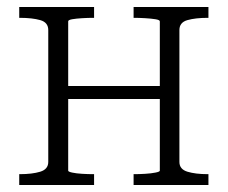

<svg xmlns="http://www.w3.org/2000/svg" viewBox="-20 -529 651 549"><path d="M118 -66V-443Q118 -465 95 -471.5Q72 -478 37 -478H35V-509H249V-478H246Q232 -478 215 -477Q198 -476 186.5 -474Q175 -472 175 -468V-41Q175 -38 186.5 -35.5Q198 -33 215 -32Q232 -31 246 -31H249V0H35V-31H37Q72 -31 95 -38Q118 -45 118 -66ZM437 -41V-468Q437 -472 424.5 -474Q412 -476 395 -477Q378 -478 364 -478H362V-509H576V-478H574Q539 -478 516 -471.5Q493 -465 493 -443V-66Q493 -45 516 -38Q539 -31 574 -31H576V0H362V-31H364Q378 -31 395 -32Q412 -33 424.5 -35.5Q437 -38 437 -41ZM153 -246V-283H462V-246Z"/></svg>

Font: Roboto Serif 36pt ExtraLight
Style: Regular
Weight: 250
Designer: Greg Gazdowicz
Foundry: Commercial Type
Version: Version 1.008